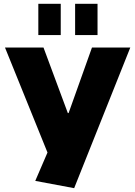

<svg xmlns="http://www.w3.org/2000/svg" viewBox="-20 -788 707 1002"><path d="M164 156 258 -62 240 38 6 -540H207L334 -198H338L460 -540H660L367 194ZM297 -768V-605H180V-768ZM489 -768V-605H372V-768Z"/></svg>

Font: Pathway Extreme 28pt ExtraBold
Style: Regular
Weight: 800
Designer: Eduardo Rodriguez Tunni
Foundry: Eduardo Rodriguez Tunni
Version: Version 1.001;gftools[0.9.26]